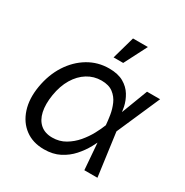

<svg xmlns="http://www.w3.org/2000/svg" viewBox="-176 -903 1016 1055"><g transform="rotate(30 332.0 -375.0)"><path d="M246.6 11.7Q175.8 11.7 127 -24.7Q78.1 -61 57.4 -125Q36.6 -189 50.3 -271Q64.5 -355 105.2 -418.2Q146 -481.4 205.8 -517.1Q265.6 -552.7 336.9 -552.7Q393.1 -552.7 428.7 -532.2Q464.4 -511.7 484.1 -479.2Q503.9 -446.8 511.5 -410.4Q519 -374 519.5 -342.3H551.3L543 -274.4L580.1 0H497.1L475.6 -274.4Q473.6 -300.3 468.3 -334.2Q462.9 -368.2 449 -400.1Q435.1 -432.1 407.5 -453.1Q379.9 -474.1 333.5 -474.1Q285.2 -474.1 244.9 -449.2Q204.6 -424.3 177 -378.4Q149.4 -332.5 139.2 -269Q129.4 -207.5 139.4 -162.1Q149.4 -116.7 178.5 -91.8Q207.5 -66.9 253.9 -66.9Q299.3 -66.9 335.7 -88.4Q372.1 -109.9 399.7 -142.3Q427.2 -174.8 446 -209.7Q464.8 -244.6 475.1 -271.5L579.6 -545.9H662.6L542.5 -271.5L528.8 -206.5H502Q488.8 -174.8 468.3 -137.2Q447.8 -99.6 417.5 -65.7Q387.2 -31.7 345.2 -10Q303.2 11.7 246.6 11.7ZM326.2 -617.2 366.7 -760.7H460.9L387.2 -617.2Z"/></g></svg>

Font: Adwaita Sans
Style: Italic
Weight: 400
Italic angle: -9.39999°
Designer: Rasmus Andersson
Foundry: rsms
Version: Version 4.001;git-9221beed3